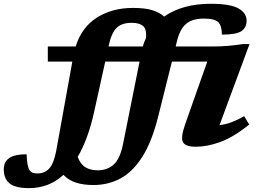

<svg xmlns="http://www.w3.org/2000/svg" viewBox="-186 -765 1366 1018"><path d="M67.5 -438.5V-518.5H215Q248 -622 329 -672.5Q410 -723 518.5 -723Q583.5 -723 622.2 -710.8Q661 -698.5 684 -677Q781.5 -745 931 -745Q1034.5 -745 1078 -720.5Q1121.5 -696 1121.5 -655.5Q1121.5 -619 1094.5 -600.2Q1067.5 -581.5 990.5 -581.5Q990.5 -626.5 972.5 -646Q953.5 -666.5 895.5 -666.5Q834 -666.5 801.2 -639Q768.5 -611.5 752.5 -548L745.5 -518.5H938.5Q984 -518.5 1023 -521.8Q1062 -525 1103 -531.5H1137L978 -101.5Q1011 -105.5 1041.8 -117Q1072.5 -128.5 1108.5 -149L1135.5 -104.5Q1051.5 -37.5 982.2 -12.2Q913 13 852 13Q797 13 784 -11.5Q771 -36 796 -107L913 -438.5H725.5L652 -144.5Q618.5 -12 568.2 67Q518 146 453 181Q388 216 309.5 216Q256 216 216.5 203.2Q177 190.5 150.5 162Q110.5 198.5 64.8 215.5Q19 232.5 -31 232.5Q-105.5 232.5 -135.8 207Q-166 181.5 -166 133Q-166 93 -137.2 73Q-108.5 53 -45 53Q-43.5 87.5 -39.8 107.8Q-36 128 -28.5 138.5Q-20.5 148.5 -10.8 151.5Q-1 154.5 13.5 154.5Q50.5 154.5 74.8 128.5Q99 102.5 112 35L197.5 -438.5ZM512 -644Q460 -644 432.8 -617.8Q405.5 -591.5 391 -526L389.5 -518.5H571Q578 -542.5 588.5 -564.5Q592 -611 572.2 -627.5Q552.5 -644 512 -644ZM313.5 -173.5Q297 -98.5 274.8 -38.5Q252.5 21.5 226 67Q240.5 106 267 122Q293.5 138 332 138Q382.5 138 416.8 107.5Q451 77 467 -4.5L554 -438.5H372Z"/></svg>

Font: Newsreader Caption
Style: Bold Italic
Weight: 700
Italic angle: -17°
Designer: Hugues Gentile
Foundry: Production Type
Version: Version 1.001